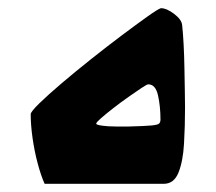

<svg xmlns="http://www.w3.org/2000/svg" viewBox="-20 -449 527 469"><path d="M372 -157Q372 -189 366 -216Q360 -243 342 -243Q339 -243 325.5 -234Q312 -225 293.5 -212Q275 -199 257 -185Q239 -171 227 -160.5Q215 -150 215 -147Q215 -144 229.5 -142Q244 -140 263 -140Q282 -140 295 -140Q334 -141 350 -142.5Q366 -144 369 -147.5Q372 -151 372 -157ZM432 -186Q432 -141 429.5 -98Q427 -55 416 -27.5Q405 0 380 0Q306 0 229 0Q152 0 89 0Q80 -20 72 -50Q64 -80 59.5 -112Q55 -144 55 -170Q55 -176 76 -196.5Q97 -217 130.5 -245.5Q164 -274 203 -305Q242 -336 278 -363Q314 -390 340 -408.5Q366 -427 373 -429Q387 -429 405.5 -415Q424 -401 425 -387Q427 -369 428.5 -341Q430 -313 430.5 -282.5Q431 -252 431.5 -226Q432 -200 432 -186Z"/></svg>

Font: Alkalami
Style: Regular
Weight: 400
Designer: Becca Hirsbrunner Spalinger
Foundry: SIL International
Version: Version 2.000